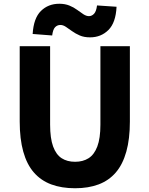

<svg xmlns="http://www.w3.org/2000/svg" viewBox="-20 -989 795 1023"><path d="M380 14Q308 14 253 -6.5Q198 -27 160.5 -70Q123 -113 104 -181Q85 -249 85 -341V-743H247V-325Q247 -252 263 -208.5Q279 -165 308.5 -146Q338 -127 380 -127Q422 -127 452 -146Q482 -165 498.5 -208.5Q515 -252 515 -325V-743H672V-341Q672 -249 653 -181Q634 -113 597 -70Q560 -27 505.5 -6.5Q451 14 380 14ZM460 -790Q428 -790 405 -800Q382 -810 364 -823Q346 -836 331 -846Q316 -856 302 -856Q285 -856 273.5 -844Q262 -832 258 -800L154 -808Q159 -892 198 -930.5Q237 -969 296 -969Q326 -969 349.5 -959.5Q373 -950 391 -936.5Q409 -923 424.5 -913Q440 -903 454 -903Q469 -903 481 -915.5Q493 -928 497 -960L601 -953Q597 -868 557.5 -829Q518 -790 460 -790Z"/></svg>

Font: Noto Sans TC ExtraBold
Style: Regular
Weight: 800
Designer: Ryoko NISHIZUKA  (kana, bopomofo & ideographs); Paul D. Hunt (Latin, Greek & Cyrillic); Sandoll Communications , Soo-you
Foundry: Adobe
Version: Version 2.004-H2;hotconv 1.0.118;makeotfexe 2.5.65603